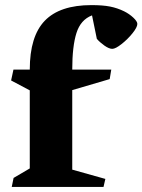

<svg xmlns="http://www.w3.org/2000/svg" viewBox="-20 -739 563 759"><path d="M97.7 -73.2V-381.8L23.9 -420.9L33.2 -463.9H97.7Q97.7 -595.7 157.2 -657.2Q216.8 -718.8 341.3 -718.8Q386.2 -718.8 415 -713.1Q443.8 -707.5 470.7 -694.3Q491.2 -684.1 507.1 -669.2Q522.9 -654.3 522.9 -644.5Q522.9 -631.3 503.7 -607.4Q484.4 -583.5 460.4 -564.7Q436.5 -545.9 423.8 -545.9Q411.1 -545.9 392.8 -558.8Q374.5 -571.8 362.8 -585.4L343.8 -678.2Q298.8 -661.1 282.2 -608.4Q265.6 -555.7 265.6 -463.9H419.9L413.6 -426.3L265.6 -382.8V-68.4L396.5 -31.7L389.2 0H26.4L33.7 -35.6Z"/></svg>

Font: Vesper Libre Heavy
Style: Regular
Weight: 900
Designer: Robert Keller & Kimya Gandhi
Foundry: Mota Italic
Version: Version 1.058